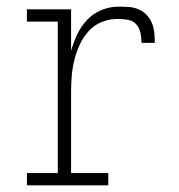

<svg xmlns="http://www.w3.org/2000/svg" viewBox="-20 -558 540 578"><path d="M61 0V-37H154V-493H61V-530H194V-405Q201 -430 212.5 -454.5Q224 -479 242.5 -498.5Q261 -518 286 -528Q311 -538 337 -538Q352 -538 367.5 -537Q383 -536 397 -530Q411 -524 421.5 -513Q432 -502 437.5 -488Q443 -474 444.5 -459Q446 -444 446 -429H406Q406 -444 403 -459Q400 -474 390 -485Q380 -496 364.5 -498.5Q349 -501 334 -501Q310 -501 287 -492Q264 -483 247.5 -465Q231 -447 220.5 -424.5Q210 -402 204 -378Q198 -354 196 -329.5Q194 -305 194 -281V-37H306V0Z"/></svg>

Font: Iosevka Slab Extralight
Style: Regular
Weight: 200
Monospace: yes
Designer: Belleve Invis
Foundry: Belleve Invis
Version: Version 11.1.1; ttfautohint (v1.8.3)